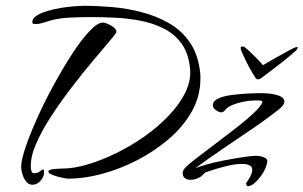

<svg xmlns="http://www.w3.org/2000/svg" viewBox="-20 -626 1048 663"><path d="M821 -465Q825 -464 837 -453Q849 -442 863.5 -427.5Q878 -413 888 -401Q908 -413 933 -427Q958 -441 977.5 -451.5Q997 -462 1001 -463Q1008 -465 1008 -461Q1008 -459 1006 -456.5Q1004 -454 1003 -452Q978 -430 952 -409.5Q926 -389 903 -372Q893 -365 885 -358.5Q877 -352 871 -352Q865 -352 861 -359L853 -372Q842 -390 832.5 -409Q823 -428 816 -444Q815 -448 813 -452.5Q811 -457 811 -461Q811 -464 814.5 -465Q818 -466 821 -465ZM217 -9Q210 -9 193.5 -12.5Q177 -16 162.5 -21.5Q148 -27 147 -33Q147 -39 158.5 -41Q170 -43 182.5 -43.5Q195 -44 197 -44Q234 -44 282 -58Q330 -72 381 -97Q432 -122 479 -155Q526 -188 563.5 -227.5Q601 -267 621 -309Q641 -351 636 -393Q630 -445 605.5 -477.5Q581 -510 543.5 -528.5Q506 -547 462.5 -555Q419 -563 375 -565Q331 -567 293 -567Q256 -567 217 -565Q178 -563 144 -552Q134 -549 124 -546Q114 -543 103 -543Q102 -543 97 -543.5Q92 -544 92 -547Q90 -561 105 -571Q120 -581 143.5 -588Q167 -595 192.5 -599Q218 -603 239 -604.5Q260 -606 269 -606Q316 -606 368 -601.5Q420 -597 471 -583.5Q522 -570 565 -545Q608 -520 636 -479Q664 -438 671 -377Q672 -371 672 -365Q672 -359 672 -354Q672 -294 642.5 -241.5Q613 -189 563.5 -146.5Q514 -104 454 -73Q394 -42 332 -25.5Q270 -9 217 -9ZM92 12Q79 12 70 0.5Q61 -11 57 -26Q53 -41 53 -49Q53 -73 68.5 -118.5Q84 -164 109.5 -220.5Q135 -277 166.5 -334.5Q198 -392 229.5 -440.5Q261 -489 289 -518.5Q317 -548 335 -548Q345 -548 363 -538Q381 -528 382 -517Q383 -513 360.5 -486.5Q338 -460 303 -418.5Q268 -377 229.5 -327Q191 -277 157 -225Q123 -173 103 -125.5Q83 -78 87 -42Q88 -36 90 -32Q92 -28 99 -28Q110 -28 118 -34.5Q126 -41 129 -41Q131 -41 131.5 -38.5Q132 -36 132 -36Q134 -19 121.5 -3.5Q109 12 92 12ZM837 17Q830 17 830 6Q838 -4 844.5 -17Q851 -30 851 -40Q851 -51 841 -55.5Q831 -60 816 -60Q795 -60 769 -54Q743 -48 722 -41.5Q701 -35 693 -32Q687 -30 681.5 -23.5Q676 -17 670 -14Q654 -5 637 -5Q627 -5 619 -10.5Q611 -16 611 -28Q611 -38 619 -46Q631 -59 660 -81Q689 -103 724.5 -130Q760 -157 795 -184Q830 -211 855 -234.5Q880 -258 886 -272V-274Q886 -279 874 -279Q862 -279 857 -279Q842 -279 821.5 -275Q801 -271 782.5 -263.5Q764 -256 756 -244Q753 -241 750.5 -239.5Q748 -238 743 -238Q735 -239 725 -246Q715 -253 715 -263Q715 -277 733 -285.5Q751 -294 777 -297.5Q803 -301 826.5 -302.5Q850 -304 862 -304Q906 -306 934 -298.5Q962 -291 962 -275Q962 -264 945 -250Q905 -218 853 -182.5Q801 -147 748.5 -111.5Q696 -76 653 -44Q665 -50 693.5 -58Q722 -66 756 -72.5Q790 -79 820 -83.5Q850 -88 863 -88Q879 -88 892 -82.5Q905 -77 903 -67Q899 -45 886 -25.5Q873 -6 859.5 5.5Q846 17 837 17Z"/></svg>

Font: Hurricane
Style: Regular
Weight: 400
Designer: Robert E. Leuschke
Foundry: Robert E. Leuschke
Version: Version 1.010; ttfautohint (v1.8.3)